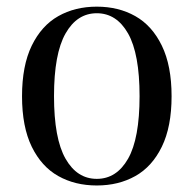

<svg xmlns="http://www.w3.org/2000/svg" viewBox="-20 -549 588 583"><path d="M179 -447.3Q144 -385.7 144 -257.1Q144 -128.4 179 -67.1Q213.9 -5.9 273.9 -5.9Q334 -5.9 368.9 -67.1Q403.8 -128.4 403.8 -257.1Q403.8 -385.7 368.9 -447.3Q334 -508.8 273.9 -508.8Q213.9 -508.8 179 -447.3ZM471.4 -410.4Q501 -349.6 501 -256.8Q501 -164.1 471.4 -103.5Q441.9 -43 390.9 -14.4Q339.8 14.2 273.9 14.2Q208 14.2 157 -14.4Q106 -43 76.4 -103.5Q46.9 -164.1 46.9 -256.8Q46.9 -349.6 76.4 -410.4Q106 -471.2 157 -500Q208 -528.8 273.9 -528.8Q339.8 -528.8 390.9 -500Q441.9 -471.2 471.4 -410.4Z"/></svg>

Font: PlayfairDisplay-Regular
Style: Regular
Weight: 400
Designer: Claus Eggers Sørensen
Foundry: Claus Eggers Sørensen
Version: Version 1.002;PS 001.002;hotconv 1.0.70;makeotf.lib2.5.58329